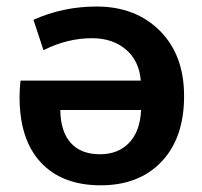

<svg xmlns="http://www.w3.org/2000/svg" viewBox="-20 -550 609 580"><path d="M406.2 -217.8H162.1Q163.1 -152.3 193.8 -118.2Q224.6 -84 282.2 -84Q336.9 -84 370.1 -118.7Q403.3 -153.3 406.2 -217.8ZM405.3 -306.6Q400.4 -366.2 360.4 -400.4Q320.3 -434.6 257.8 -434.6Q183.6 -434.6 111.3 -398.4L81.1 -490.2Q170.9 -530.3 271.5 -530.3Q389.6 -530.3 462.9 -457Q536.1 -383.8 536.1 -259.8Q536.1 -133.8 468.3 -62Q400.4 9.8 284.2 9.8Q168 9.8 103.5 -59.1Q39.1 -127.9 39.1 -256.8Q39.1 -282.2 42 -306.6Z"/></svg>

Font: Mgen+ 1c bold
Style: Bold
Weight: 700
Designer: [Source Han Sans]
Ryoko NISHIZUKA  (kana & ideographs); Paul D. Hunt (Latin, Greek & Cyrillic); Wenlong ZHANG  (bopomofo
Version: Version 1.059.20150602